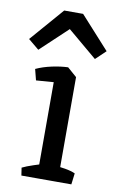

<svg xmlns="http://www.w3.org/2000/svg" viewBox="-115 -763 497 810"><g transform="rotate(10 133.5 -358.5)"><path d="M102 0V-447L151 -484L191 -449V0ZM36 0 31 -33Q49 -42 79.5 -52Q110 -62 129 -67L115 0ZM157 0 158 -67Q184 -65 211.5 -60.5Q239 -56 256 -48L250 0ZM27 -406 15 -453Q45 -467 82.5 -475Q120 -483 151 -484L164 -459L120 -413ZM14 -535 -32 -573 93 -717H174L299 -579L256 -538L130 -644Z"/></g></svg>

Font: Eczar
Style: Regular
Weight: 400
Designer: Vaibhav Singh
Foundry: Rosetta Type Foundry
Version: Version 2.000